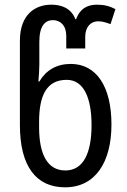

<svg xmlns="http://www.w3.org/2000/svg" viewBox="-20 -790 542 820"><path d="M258 10C387 10 456 -97 456 -258C456 -422 391 -517 282 -517C223 -517 177 -491 148 -442H144C146 -467 148 -493 148 -514V-612C148 -680 173 -704 206 -704C237 -704 263 -682 263 -637V-583H344V-633C344 -671 364 -699 400 -699C418 -699 432 -694 452 -687L473 -751C449 -764 424 -770 394 -770C358 -770 323 -757 305 -708H302C283 -757 240 -770 199 -770C132 -770 65 -730 65 -616V-256C65 -79 135 10 258 10ZM259 -62C181 -62 147 -134 147 -246V-270C147 -384 180 -449 265 -449C337 -449 371 -373 371 -256C371 -136 336 -62 259 -62Z"/></svg>

Font: Noto Sans Georgian Condensed
Style: Regular
Weight: 400
Width: 3
Designer: Monotype Design Team, Akaki Razmadze
Foundry: Google LLC
Version: Version 2.005